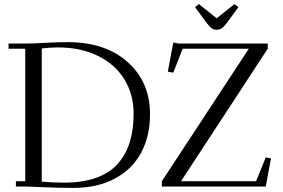

<svg xmlns="http://www.w3.org/2000/svg" viewBox="-20 -916 1389 943"><path d="M22 -676.8V-702.1H104Q139.2 -702.1 201.4 -705.6Q263.7 -709 313 -709Q497.1 -709 606.9 -611.1Q716.8 -513.2 716.8 -355Q716.8 -248.5 673.8 -167.2Q630.9 -85.9 545.4 -39.6Q460 6.8 341.8 6.8Q266.6 6.8 190.9 3.4Q115.2 0 104 0H58.1V-25.9H104V-676.8ZM185.1 -23.9Q234.9 -19 295.9 -19Q387.7 -19 454.3 -43.5Q521 -67.9 560.3 -113.8Q599.6 -159.7 617.9 -219.7Q636.2 -279.8 636.2 -356.9Q636.2 -453.1 590.3 -527.1Q544.4 -601.1 460 -642.1Q375.5 -683.1 265.1 -683.1Q230 -683.1 185.1 -678.2ZM774.9 0V-25.9L1202.1 -676.8H877L831.1 -559.1L804.2 -564L831.1 -707L857.9 -702.1H1294.9V-676.8L869.1 -25.9H1237.8L1285.2 -143.1L1311 -138.2L1285.2 0ZM938 -880.9 957 -896 1043.9 -826.2 1131.8 -896 1150.9 -880.9 1092.8 -801.8Q1078.1 -783.2 1068.4 -776.6Q1058.6 -770 1043.9 -770Q1029.3 -770 1020.3 -776.4Q1011.2 -782.7 996.1 -801.8Z"/></svg>

Font: Dehuti
Style: Book
Weight: 400
Version: Version 1.2